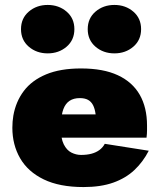

<svg xmlns="http://www.w3.org/2000/svg" viewBox="-20 -747 649 777"><path d="M136 -190H573Q575 -206 575 -219.5Q575 -233 575 -239Q575 -312 545.5 -363.5Q516 -415 457 -442.5Q398 -470 308 -470Q224 -470 166.5 -446Q109 -422 76.5 -379Q44 -336 34 -279Q32 -267 31 -255Q30 -243 30 -230Q30 -161 61.5 -106.5Q93 -52 157 -21Q221 10 318 10Q388 10 438.5 -8Q489 -26 524 -59Q559 -92 582 -137L404 -165Q396 -150 382.5 -140Q369 -130 350.5 -125Q332 -120 308 -120Q288 -120 269 -129.5Q250 -139 238 -163Q226 -187 226 -230L228 -250Q228 -283 236.5 -305.5Q245 -328 261.5 -339Q278 -350 303 -350Q323 -350 336 -343Q349 -336 356.5 -321.5Q364 -307 367 -284H136ZM335 -629Q335 -585 366.5 -558Q398 -531 443 -531Q488 -531 519.5 -558Q551 -585 551 -629Q551 -673 519.5 -700Q488 -727 443 -727Q398 -727 366.5 -700Q335 -673 335 -629ZM65 -629Q65 -585 96.5 -558Q128 -531 173 -531Q218 -531 249.5 -558Q281 -585 281 -629Q281 -673 249.5 -700Q218 -727 173 -727Q128 -727 96.5 -700Q65 -673 65 -629Z"/></svg>

Font: Jost Black
Style: Regular
Weight: 900
Version: Version 3.710